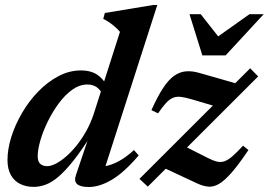

<svg xmlns="http://www.w3.org/2000/svg" viewBox="-20 -737 1076 769"><path d="M390.5 -357Q384 -375.5 368.5 -387Q353 -398.5 329.5 -398.5Q298.5 -398.5 269.2 -377.5Q240 -356.5 215 -322.5Q190 -288.5 171 -249.5Q152 -210.5 141.5 -174Q131 -137.5 131 -111.5Q131 -90.5 141 -81Q151 -71.5 169.5 -71.5Q183.5 -71.5 203 -81.2Q222.5 -91 244 -109.5Q265.5 -128 286.5 -154Q307.5 -180 325.5 -212.2Q343.5 -244.5 355.5 -281L460.5 -609.5Q452 -619.5 441.2 -629Q430.5 -638.5 418.5 -646.8Q406.5 -655 393.5 -661.5L400 -685L593.5 -717H610L391 -36L372.5 -69Q394 -68.5 417.2 -75.2Q440.5 -82 465.5 -97Q490.5 -112 516.5 -136L535.5 -114.5Q477 -46 427.8 -17Q378.5 12 335.5 12Q301.5 12 288.5 0Q275.5 -12 284.5 -37L340 -201H348.5Q307.5 -135.5 274.5 -94Q241.5 -52.5 214.5 -29.5Q187.5 -6.5 163 2.5Q138.5 11.5 115 11.5Q84.5 11.5 60.8 -0.2Q37 -12 23.5 -36Q10 -60 10 -96.5Q10 -139.5 25.2 -188.2Q40.5 -237 68 -284.2Q95.5 -331.5 132.8 -370Q170 -408.5 213.8 -431.8Q257.5 -455 305 -455Q342 -455 367.2 -439.2Q392.5 -423.5 411.5 -389ZM538.5 -20.5 982 -463.5 1014 -431 572 10.5ZM613 -283 586.5 -296Q611 -350.5 633 -384Q655 -417.5 677.2 -433.2Q699.5 -449 724.2 -451.2Q749 -453.5 778 -445L948 -396.5L864 -305L748.5 -339Q722 -347 704.2 -349Q686.5 -351 672.8 -345.2Q659 -339.5 645 -324.5Q631 -309.5 613 -283ZM770.5 -2 625 -70 712 -155 811 -105Q832.5 -94 848.2 -90Q864 -86 878.8 -91Q893.5 -96 911 -111.2Q928.5 -126.5 953.5 -153.5L975 -136Q936 -78 907.5 -45.5Q879 -13 856.8 -0.2Q834.5 12.5 814 10.5Q793.5 8.5 770.5 -2ZM1036 -680 883.5 -515H790.5L739 -680H784L865.5 -576.5H833L979 -680Z"/></svg>

Font: Newsreader 16pt 16pt SemiBold
Style: Italic
Weight: 600
Italic angle: -17°
Version: Version 1.003